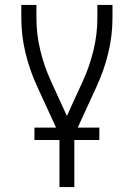

<svg xmlns="http://www.w3.org/2000/svg" viewBox="-20 -540 540 775"><path d="M220 215V5L130 -191Q100 -256 83 -326Q66 -396 66 -468V-520H127V-468Q127 -402 142.5 -337.5Q158 -273 185 -214L250 -72L315 -214Q342 -273 357.5 -337.5Q373 -402 373 -468V-520H434V-468Q434 -396 417 -326Q400 -256 370 -191L280 5V215ZM381 25H119V-25H381Z"/></svg>

Font: Iosevka Term Curly Light
Style: Regular
Weight: 300
Designer: Belleve Invis
Foundry: Belleve Invis
Version: Version 32.3.0